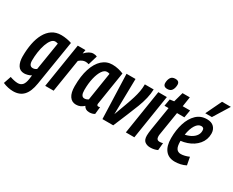

<svg xmlns="http://www.w3.org/2000/svg" viewBox="-150 -1302 2472 2033"><g transform="rotate(30 1086.0 -285.0)"><path d="M-18 192 13 101Q34 109 61 115Q88 121 109 121Q143 121 164.5 98.5Q186 76 194 20L200 -26Q180 -14 156.5 -8Q133 -2 116 -2Q63 -2 38 -43.5Q13 -85 13 -152Q13 -235 27 -307.5Q41 -380 71 -435Q101 -490 147 -520.5Q193 -551 257 -551Q290 -551 326.5 -544.5Q363 -538 385 -529L297 18Q280 123 234 171.5Q188 220 109 220Q80 220 46.5 213Q13 206 -18 192ZM268 -454Q260 -456 252 -458Q244 -460 235 -460Q209 -460 188 -434Q167 -408 152 -365Q137 -322 129 -269.5Q121 -217 121 -164Q121 -96 167 -96Q192 -96 213 -112Z M556 -541 548 -495Q601 -551 648 -551Q660 -551 671.5 -549Q683 -547 694 -542L660 -428Q650 -432 638.5 -433.5Q627 -435 619 -435Q601 -435 582.5 -427Q564 -419 543 -401L479 0H376L462 -541Z M918 10Q870 10 850 -29Q830 -10 807 0Q784 10 756 10Q705 10 676.5 -32Q648 -74 648 -153Q648 -278 677 -367Q706 -456 758.5 -503.5Q811 -551 882 -551Q920 -551 955.5 -542.5Q991 -534 1019 -522Q1001 -411 989.5 -337.5Q978 -264 971 -220Q964 -176 960.5 -153.5Q957 -131 955.5 -122.5Q954 -114 954 -112Q954 -91 972 -91Q982 -91 992 -95L983 -7Q957 10 918 10ZM848 -107 902 -450Q890 -456 870 -456Q839 -456 813.5 -418.5Q788 -381 772.5 -316Q757 -251 757 -169Q757 -91 801 -91Q826 -91 848 -107Z M1209 2H1077L1058 -541H1168L1160 -106Q1192 -193 1215 -255.5Q1238 -318 1252.5 -365.5Q1267 -413 1274.5 -454.5Q1282 -496 1282 -541H1390Q1388 -486 1375 -430.5Q1362 -375 1338.5 -313Q1315 -251 1282.5 -174Q1250 -97 1209 2Z M1534 -754Q1585 -754 1584 -707Q1583 -669 1566.5 -643Q1550 -617 1511 -617Q1460 -617 1461 -665Q1462 -702 1478 -728Q1494 -754 1534 -754ZM1362 0 1447 -541H1551L1466 0Z M1760 -98 1752 -9Q1712 10 1664 10Q1624 10 1597.5 -10.5Q1571 -31 1571 -83Q1571 -97 1573 -118Q1575 -139 1578 -157L1625 -449H1575L1590 -534L1641 -541L1674 -660H1763L1745 -541H1835L1819 -448H1729L1684 -168Q1682 -159 1681.5 -151.5Q1681 -144 1681 -137Q1681 -115 1690.5 -103.5Q1700 -92 1722 -92Q1731 -92 1740 -93.5Q1749 -95 1760 -98Z M2097 -21Q2067 -5 2032 2.5Q1997 10 1964 10Q1888 10 1847.5 -41Q1807 -92 1807 -187Q1807 -287 1833 -369.5Q1859 -452 1910.5 -501.5Q1962 -551 2038 -551Q2095 -551 2124.5 -520Q2154 -489 2154 -440Q2154 -366 2107.5 -310.5Q2061 -255 1984 -229Q1946 -216 1908 -212V-205Q1908 -144 1926 -118Q1944 -92 1979 -92Q2000 -92 2025.5 -98Q2051 -104 2079 -116ZM2022 -458Q1984 -458 1955 -413Q1926 -368 1914 -291Q1939 -295 1962 -305Q2005 -322 2030.5 -351.5Q2056 -381 2056 -419Q2056 -440 2047.5 -449Q2039 -458 2022 -458ZM1989 -596 2082 -790H2190L2070 -596Z"/></g></svg>

Font: Georama Condensed SemiBold
Style: Italic
Weight: 600
Width: 3
Italic angle: -9°
Designer: Jean-Baptiste Levee
Foundry: Production Type
Version: Version 1.000